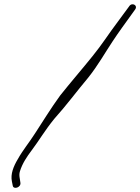

<svg xmlns="http://www.w3.org/2000/svg" viewBox="-20 -769 660 904"><path d="M36 85 40 105C43 125 80 114 76 91L73 71C71 60 70 49 74 37C85 1 107 -32 129 -61C164 -107 191 -155 236 -210C292 -272 342 -340 395 -403C442 -462 474 -520 510 -574C539 -618 570 -660 598 -699L616 -724C631 -744 601 -760 588 -739C569 -712 548 -686 529 -659C494 -613 460 -559 416 -505C367 -444 313 -382 263 -319C220 -260 179 -193 145 -141C117 -97 88 -63 64 -20C43 15 29 51 36 85Z"/></svg>

Font: Stray Cat
Style: SuExtObl
Weight: 400
Version: Version 1.0